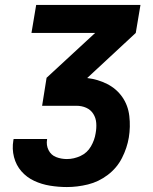

<svg xmlns="http://www.w3.org/2000/svg" viewBox="-20 -755 616 775"><path d="M250 0Q292 0 335 -10.5Q378 -21 415 -49Q452 -77 472.5 -117.5Q493 -158 500 -200Q507 -243 502 -286.5Q497 -330 473.5 -363.5Q450 -397 412.5 -416Q375 -435 332 -440L333 -441L528 -622L547 -735H126L107 -622H364L168 -441L150 -328H289Q310 -328 328 -320Q346 -312 356.5 -295.5Q367 -279 368.5 -258.5Q370 -238 366 -217Q362 -190 347 -164Q332 -138 305 -125.5Q278 -113 250 -113Q227 -113 206.5 -121Q186 -129 176 -149Q166 -169 170 -192V-194H35L34 -189Q28 -154 36.5 -121Q45 -88 66.5 -63.5Q88 -39 118 -25Q148 -11 182 -5.5Q216 0 250 0Z"/></svg>

Font: Iosevka Sparkle Extrabold
Style: Italic
Weight: 800
Italic angle: -9°
Designer: Belleve Invis
Foundry: Belleve Invis
Version: Version 4.5.0; ttfautohint (v1.8.3)